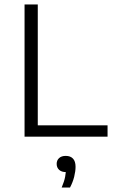

<svg xmlns="http://www.w3.org/2000/svg" viewBox="-20 -615 511 864"><path d="M90.5 0V-595H150V-51H464V0ZM257.5 229Q269.5 200.5 273.2 180Q277 159.5 277 140L284.5 159.5H277.5Q257 159.5 246 149.2Q235 139 235 122.5Q235 106.5 245.8 96.5Q256.5 86.5 276 86.5Q297 86.5 308.5 98.8Q320 111 320 135.5Q320 155.5 313.8 180.5Q307.5 205.5 295 229Z"/></svg>

Font: Encode Sans SC Light
Style: Regular
Weight: 300
Version: Version 3.002